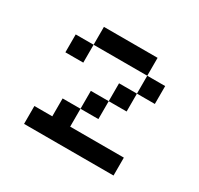

<svg xmlns="http://www.w3.org/2000/svg" viewBox="-121 -968 878 845"><g transform="rotate(30 318.0 -545.5)"><path d="M90.9 -363.6V-272.7H545.5V-363.6H272.7V-454.5H181.8V-363.6ZM272.7 -545.5V-454.5H363.6V-545.5ZM363.6 -636.4V-545.5H454.5V-636.4ZM454.5 -727.3V-818.2H181.8V-727.3ZM454.5 -727.3V-636.4H545.5V-727.3ZM90.9 -727.3V-636.4H181.8V-727.3Z"/></g></svg>

Font: Departure Mono
Style: Regular
Weight: 400
Monospace: yes
Designer: Helena Zhang
Version: Version 1.500;Glyphs 3.3.1 (3343)